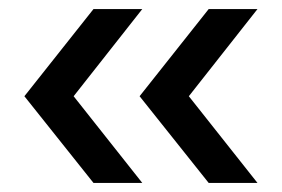

<svg xmlns="http://www.w3.org/2000/svg" viewBox="-20 -482 625 425"><path d="M34 -269 187 -462H295L143 -269L295 -77H187ZM442 -462H550L398 -269L550 -77H442L289 -269Z"/></svg>

Font: BLUETTI 2.0 Normal
Style: Normal
Weight: 400
Designer: Stijn de Vries
Foundry: tokotype
Version: Version 2.005;October 31, 2023;FontCreator 14.0.0.2814 64-bi